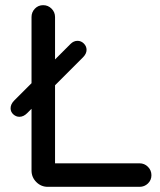

<svg xmlns="http://www.w3.org/2000/svg" viewBox="-20 -723 621 743"><path d="M165 0Q139 0 120.5 -18.5Q102 -37 102 -63V-302L85 -285Q71 -271 55 -271Q42 -271 31.5 -280.5Q21 -290 21 -304Q21 -320 35 -334L102 -401V-657Q102 -676 115 -689.5Q128 -703 147 -703Q166 -703 179.5 -689.5Q193 -676 193 -657V-493L253 -553Q265 -565 280 -565Q294 -565 304.5 -554.5Q315 -544 315 -530Q315 -515 301 -501L193 -393V-91H520Q539 -91 552.5 -77.5Q566 -64 566 -45Q566 -26 552.5 -13Q539 0 520 0Z"/></svg>

Font: Varela Round
Style: Regular
Weight: 400
Designer: Joe Prince, Avraham Cornfeld
Foundry: Joe Prince, Avraham Cornfeld
Version: Version 3.010; ttfautohint (v1.8.4.7-5d5b)